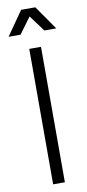

<svg xmlns="http://www.w3.org/2000/svg" viewBox="-105 -976 461 1015"><g transform="rotate(-10 126.0 -469.0)"><path d="M94 0V-727H157V0ZM-2.5 -809 87.5 -938H163.5L253.5 -809H189.5L125.5 -895.5L61.5 -809Z"/></g></svg>

Font: Spline Sans Light
Style: Regular
Weight: 300
Designer: Eben Sorkin, Mirko Velimirovic
Foundry: Sorkin Type
Version: Version 1.000; ttfautohint (v1.8.3)